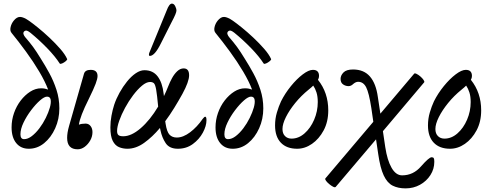

<svg xmlns="http://www.w3.org/2000/svg" viewBox="-20 -811 2705 1061"><path d="M139 11Q95 11 69.5 -20.5Q44 -52 44 -107Q44 -148 57.5 -186.5Q71 -225 94.5 -255.5Q118 -286 147 -304.5Q176 -323 207 -323Q219 -323 228.5 -321Q238 -319 246 -316Q229 -361 197 -415Q165 -469 124.5 -524.5Q84 -580 44 -629Q34 -641 38.5 -661Q43 -681 56 -697Q73 -718 91.5 -717.5Q110 -717 139 -697Q158 -684 189 -659Q220 -634 253 -603Q286 -572 313 -541Q340 -510 351 -485Q353 -481 343.5 -473Q334 -465 323.5 -460.5Q313 -456 310 -460Q285 -499 241 -544.5Q197 -590 148 -630Q138 -638 130 -641Q122 -644 114 -638Q107 -631 110 -622Q113 -613 119 -606Q145 -576 163 -551.5Q181 -527 206 -486Q229 -450 252.5 -407Q276 -364 292 -315Q308 -266 308 -212Q308 -153 285 -102Q262 -51 224 -20Q186 11 139 11ZM113 -42Q134 -42 156 -59Q178 -76 198 -102.5Q218 -129 233 -159.5Q248 -190 255.5 -216.5Q263 -243 260 -260Q257 -277 240 -277Q225 -277 201 -256Q177 -235 152 -202Q127 -169 110 -133.5Q93 -98 93 -69Q93 -42 113 -42Z M409 14Q351 14 351 -49Q351 -63 353.5 -79Q356 -95 362 -116L444 -403Q450 -425 481 -425Q519 -425 519 -391Q519 -376 508.5 -348Q498 -320 471 -265Q446 -215 432.5 -180Q419 -145 416 -122Q430 -128 453 -128Q470 -128 480.5 -114.5Q491 -101 491 -81Q491 -57 479 -35.5Q467 -14 448.5 0Q430 14 409 14Z M684 11Q659 11 637.5 2Q616 -7 603 -32.5Q590 -58 590 -107Q590 -139 596 -171.5Q602 -204 611 -232Q622 -265 640.5 -298.5Q659 -332 682 -360.5Q705 -389 730 -406Q755 -423 778 -423Q825 -423 851 -389Q877 -355 884 -295Q885 -289 886 -280Q899 -307 910 -335Q918 -356 930.5 -379Q943 -402 959.5 -417.5Q976 -433 995 -433Q1025 -433 1025 -395Q1025 -360 988 -292Q967 -254 943 -215Q919 -176 893 -141Q894 -134 895 -128Q902 -82 917 -66.5Q932 -51 957 -51Q992 -51 1030.5 -80Q1069 -109 1100 -154Q1109 -166 1114 -166Q1121 -166 1121 -147Q1121 -115 1101 -78Q1081 -41 1045.5 -15Q1010 11 963 11Q916 11 895.5 -20Q875 -51 867 -90Q865 -97 864 -104Q822 -54 776.5 -21.5Q731 11 684 11ZM627 -87Q627 -71 634.5 -64.5Q642 -58 661 -58Q706 -58 757.5 -102.5Q809 -147 854 -222Q848 -287 843 -315.5Q838 -344 830.5 -351Q823 -358 809 -358Q789 -358 764.5 -337.5Q740 -317 715.5 -284.5Q691 -252 671 -215Q651 -178 639 -144Q627 -110 627 -87ZM808 -502Q803 -502 803 -509Q803 -511 803.5 -513.5Q804 -516 805 -519L901 -753Q915 -791 930 -791Q941 -791 948 -777.5Q955 -764 955 -752Q955 -746 949 -731Q943 -716 926 -684L869 -571Q835 -502 808 -502Z M1266 11Q1222 11 1196.5 -20.5Q1171 -52 1171 -107Q1171 -148 1184.5 -186.5Q1198 -225 1221.5 -255.5Q1245 -286 1274 -304.5Q1303 -323 1334 -323Q1346 -323 1355.5 -321Q1365 -319 1373 -316Q1356 -361 1324 -415Q1292 -469 1251.5 -524.5Q1211 -580 1171 -629Q1161 -641 1165.5 -661Q1170 -681 1183 -697Q1200 -718 1218.5 -717.5Q1237 -717 1266 -697Q1285 -684 1316 -659Q1347 -634 1380 -603Q1413 -572 1440 -541Q1467 -510 1478 -485Q1480 -481 1470.5 -473Q1461 -465 1450.5 -460.5Q1440 -456 1437 -460Q1412 -499 1368 -544.5Q1324 -590 1275 -630Q1265 -638 1257 -641Q1249 -644 1241 -638Q1234 -631 1237 -622Q1240 -613 1246 -606Q1272 -576 1290 -551.5Q1308 -527 1333 -486Q1356 -450 1379.5 -407Q1403 -364 1419 -315Q1435 -266 1435 -212Q1435 -153 1412 -102Q1389 -51 1351 -20Q1313 11 1266 11ZM1240 -42Q1261 -42 1283 -59Q1305 -76 1325 -102.5Q1345 -129 1360 -159.5Q1375 -190 1382.5 -216.5Q1390 -243 1387 -260Q1384 -277 1367 -277Q1352 -277 1328 -256Q1304 -235 1279 -202Q1254 -169 1237 -133.5Q1220 -98 1220 -69Q1220 -42 1240 -42Z M1622 11Q1564 11 1532 -22.5Q1500 -56 1500 -118Q1500 -155 1510 -189Q1520 -223 1533 -251Q1555 -295 1587.5 -335Q1620 -375 1653 -400Q1686 -425 1709 -425Q1743 -425 1743 -391Q1743 -380 1737 -370Q1794 -299 1794 -201Q1794 -138 1768.5 -90.5Q1743 -43 1704 -16Q1665 11 1622 11ZM1541 -98Q1541 -73 1555 -59Q1569 -45 1591 -45Q1630 -45 1663 -74Q1696 -103 1716 -149.5Q1736 -196 1736 -247Q1736 -278 1729 -300Q1722 -322 1711 -338Q1701 -328 1686 -316Q1644 -282 1611.5 -242Q1579 -202 1560 -164Q1541 -126 1541 -98Z M1835 222Q1831 226 1821 221Q1811 216 1799.5 206.5Q1788 197 1781.5 188Q1775 179 1778 175L2043 -138L2032 -214Q2019 -298 2003.5 -328.5Q1988 -359 1959 -359Q1946 -359 1932 -347Q1920 -335 1906 -335Q1890 -335 1876 -344.5Q1862 -354 1862 -375Q1862 -394 1878 -410.5Q1894 -427 1931 -427Q1991 -427 2024.5 -388Q2058 -349 2068 -275L2082 -183L2268 -403Q2271 -408 2281.5 -403Q2292 -398 2303 -388.5Q2314 -379 2320.5 -369.5Q2327 -360 2324 -356L2096 -86L2109 2Q2120 75 2144 116.5Q2168 158 2202 158Q2264 158 2307 108Q2351 58 2365 58Q2374 58 2377 63Q2380 68 2380 83Q2380 123 2358.5 156.5Q2337 190 2301 210Q2265 230 2221 230Q2180 230 2150 215Q2120 200 2100.5 158.5Q2081 117 2070 40L2058 -41Z M2467 11Q2409 11 2377 -22.5Q2345 -56 2345 -118Q2345 -155 2355 -189Q2365 -223 2378 -251Q2400 -295 2432.5 -335Q2465 -375 2498 -400Q2531 -425 2554 -425Q2588 -425 2588 -391Q2588 -380 2582 -370Q2639 -299 2639 -201Q2639 -138 2613.5 -90.5Q2588 -43 2549 -16Q2510 11 2467 11ZM2386 -98Q2386 -73 2400 -59Q2414 -45 2436 -45Q2475 -45 2508 -74Q2541 -103 2561 -149.5Q2581 -196 2581 -247Q2581 -278 2574 -300Q2567 -322 2556 -338Q2546 -328 2531 -316Q2489 -282 2456.5 -242Q2424 -202 2405 -164Q2386 -126 2386 -98Z"/></svg>

Font: Junicode
Style: Italic
Weight: 400
Italic angle: -11°
Designer: Peter S. Baker
Version: Version 2.100; ttfautohint (v1.8.4)